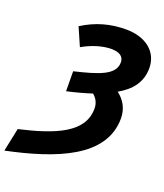

<svg xmlns="http://www.w3.org/2000/svg" viewBox="-209 -830 951 1116"><g transform="rotate(20 266.0 -272.0)"><path d="M-18 36 -48 180C248 118 525 14 525 -227C525 -294 492 -338 454 -367C531 -411 580 -470 580 -558C580 -659 499 -724 377 -724C280 -724 194 -700 110 -647L159 -535C215 -567 279 -588 335 -588C382 -588 413 -572 413 -533C413 -454 315 -425 170 -390L171 -267C226 -279 277 -293 323 -308C346 -289 361 -263 361 -228C361 -79 200 -14 -18 36Z"/></g></svg>

Font: Noto Sans SemiCondensed ExtraBold
Style: Italic
Weight: 800
Width: 4
Italic angle: -12°
Designer: Monotype Design Team
Foundry: Monotype Imaging Inc.
Version: Version 2.013